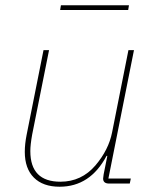

<svg xmlns="http://www.w3.org/2000/svg" viewBox="-20 -696 588 728"><path d="M208 -658 211 -676H469L466 -658ZM145 -506H166L102 -186Q95 -147 95 -123Q95 -7 209 -7Q289 -7 342 -69Q392 -128 405 -194L467 -506H488L391 -19H476L472 0H394Q371 0 371 -19Q371 -23 373 -35L387 -105H384Q322 12 206 12Q143 12 108.5 -22.5Q74 -57 74 -120Q74 -150 81 -185Z"/></svg>

Font: IBM Plex Sans Thin
Style: Italic
Weight: 100
Italic angle: -11.31°
Designer: Mike Abbink, Paul van der Laan, Pieter van Rosmalen
Foundry: Bold Monday
Version: Version 3.0